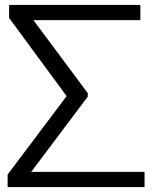

<svg xmlns="http://www.w3.org/2000/svg" viewBox="-20 -761 619 781"><path d="M11 0H568V-62H107L337 -368V-382L116 -679H551V-741H17V-688L251 -370L11 -51Z"/></svg>

Font: Cheyenne Sans Light
Style: Regular
Weight: 300
Designer: The Public Sans project authors (U.S. Web Design System), Libre Franklin designed by Pablo Impallari and Rodrigo Fuenzal
Foundry: The Cheyenne Sans Project Authors
Version: Version 2.007